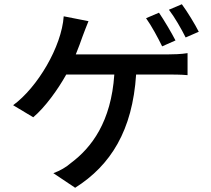

<svg xmlns="http://www.w3.org/2000/svg" viewBox="-20 -823 996 907"><path d="M137 -269C193 -316 254 -401 293 -471H520C505 -248 413 -126 315 -53C294 -34 263 -16 232 -5L335 64C503 -42 606 -207 623 -471H772C794 -471 834 -471 866 -468V-572C837 -567 796 -566 772 -566H338C351 -597 361 -626 370 -651C378 -671 388 -700 398 -723L281 -746C271 -602 157 -410 42 -326ZM746 -604 809 -632C790 -669 755 -728 731 -763L670 -737C696 -701 727 -643 746 -604ZM857 -646 919 -673C902 -707 865 -768 839 -803L778 -777C805 -742 837 -686 857 -646Z"/></svg>

Font: Kinto Sans Med
Style: Regular
Weight: 500
Designer: Authors: Ryoko NISHIZUKA  (kana & ideographs); Paul D. Hunt (Latin, Greek & Cyrillic); Wenlong ZHANG  (bopomofo); Sandol
Foundry: Adobe Systems Incorporated, ookami Inc.
Version: Version 0.001